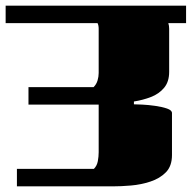

<svg xmlns="http://www.w3.org/2000/svg" viewBox="-20 -661 680 681"><path d="M0 -579V-641H640V-579H577Q580 -570 580 -559V-406Q580 -371 562 -349.5Q544 -328 515.5 -317Q487 -306 455 -301V-291Q463 -291 484.5 -290Q506 -289 530.5 -285.5Q555 -282 572.5 -276Q590 -270 590 -260V-111Q590 -72 568.5 -50Q547 -28 513.5 -17Q480 -6 444.5 -3Q409 0 380 0H40V-62H313Q324 -73 327 -89.5Q330 -106 330 -121V-290H81V-352H312Q322 -362 326 -375.5Q330 -389 330 -402V-559Q330 -571 326 -579Z"/></svg>

Font: Gajraj One
Style: Regular
Weight: 400
Designer: Saurabh Sharma
Foundry: Saurabh Sharma
Version: Version 1.000